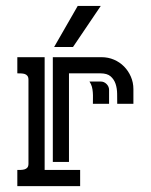

<svg xmlns="http://www.w3.org/2000/svg" viewBox="-20 -635 514 655"><path d="M215.3 -384.8V-82.5H160.2V-439.9H326.7Q349.1 -439.9 368.9 -431.4Q388.7 -422.9 403.3 -408Q418 -393.1 426.5 -373.3Q435.1 -353.5 435.1 -331.1V-280.8H379.9Q379.9 -296.9 379.6 -315.2Q379.4 -333.5 374.3 -348.9Q369.1 -364.3 357.4 -374.5Q345.7 -384.8 322.3 -384.8ZM39.1 -439.9H132.3V-55.2H253.4V0H39.1V-55.2Q44.9 -55.2 51.8 -55.4Q58.6 -55.7 64.2 -57.4Q69.8 -59.1 73.5 -63.5Q77.1 -67.9 77.1 -76.7V-362.8Q77.1 -371.6 73.5 -376.2Q69.8 -380.9 64.2 -382.6Q58.6 -384.3 52 -384.5Q45.4 -384.8 39.1 -384.8ZM323.7 -614.7 229 -474.6H164.6L245.1 -614.7ZM296.9 -280.8Q296.9 -291 297.1 -300.8Q297.4 -310.5 296.6 -320.3Q295.9 -330.1 293.5 -339.1Q291 -348.1 285.2 -356.9H323.2Q335 -356.9 343.5 -348.4Q352.1 -339.8 352.1 -328.1V-280.8Z"/></svg>

Font: Isar CAT
Style: Regular
Weight: 400
Designer: Digitized by Peter Wiegel
Foundry: CAT-Fonts, Peter Wiegel
Version: Version 1.000; ttfautohint (v1.3)